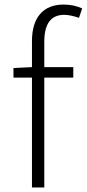

<svg xmlns="http://www.w3.org/2000/svg" viewBox="-20 -821 380 841"><path d="M259 -801Q303 -801 340 -784L326 -743Q287 -756 261 -756Q174 -756 174 -638V-527H301V-481H174V0H120V-481H39V-523L120 -527V-640Q120 -719 156 -760Q192 -801 259 -801Z"/></svg>

Font: Nebula Sans Light
Style: Regular
Weight: 300
Designer: Paul D. Hunt for Adobe (as Source Sans)
Foundry: Nebula Entertainment & Broadcasting LLC
Version: Version 1.010